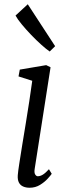

<svg xmlns="http://www.w3.org/2000/svg" viewBox="-20 -872 338 902"><path d="M119 10Q102 10 88.8 4.2Q75.5 -1.5 68.8 -14.5Q62 -27.5 63.5 -49Q65 -68 70.8 -104.8Q76.5 -141.5 84.2 -189.5Q92 -237.5 100.8 -290.5Q109.5 -343.5 117.5 -395.8Q125.5 -448 131.5 -492.5L67 -513L73 -545L197 -566L217.5 -556L143 -79Q140 -61 145.2 -52.5Q150.5 -44 157.5 -44Q168.5 -44 180.8 -51.2Q193 -58.5 210 -77L223 -55.5Q218.5 -48.5 204.2 -32.8Q190 -17 168.2 -3.5Q146.5 10 119 10ZM213.5 -630Q198 -640.5 174.5 -661.5Q151 -682.5 126.5 -708Q102 -733.5 82 -757.8Q62 -782 53 -799L110.5 -852L239 -655Z"/></svg>

Font: Merriweather 7pt Light
Style: Italic
Weight: 300
Italic angle: -7.8°
Designer: Eben Sorkin
Foundry: Eben Sorkin
Version: Version 2.200;gftools[0.9.31]